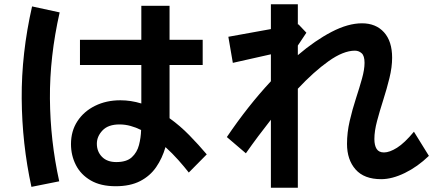

<svg xmlns="http://www.w3.org/2000/svg" viewBox="-20 -814 2040 898"><path d="M521 57Q451 57 404.5 30Q358 3 335 -42Q312 -87 312 -140Q312 -201 342 -247Q372 -293 424.5 -319Q477 -345 543 -345Q592 -345 641 -330V-510H354V-628H641V-787H773V-628H928V-510H773V-289Q773 -275 773 -261Q822 -226 865.5 -181.5Q909 -137 947 -92L863 -7Q842 -34 814 -65.5Q786 -97 754 -126Q739 -74 710.5 -32.5Q682 9 635.5 33Q589 57 521 57ZM127 60Q83 -142 81.5 -353Q80 -564 130 -784L259 -756Q212 -548 213.5 -352.5Q215 -157 257 34ZM433 -142Q433 -105 457 -80.5Q481 -56 524 -56Q572 -56 596.5 -78.5Q621 -101 630 -135.5Q639 -170 640 -206Q616 -218 590.5 -225Q565 -232 539 -232Q486 -232 459.5 -204Q433 -176 433 -142Z M1247 64V-254Q1217 -216 1187.5 -176.5Q1158 -137 1130 -97L1041 -173Q1139 -318 1247 -434V-560L1069 -520L1048 -642L1247 -678V-794H1373V-700H1376L1413 -661L1373 -601V-556Q1454 -625 1531 -665Q1608 -705 1673 -705Q1738 -705 1776 -663Q1814 -621 1814 -544Q1814 -500 1801.5 -449Q1789 -398 1772.5 -346.5Q1756 -295 1743.5 -248Q1731 -201 1731 -164Q1731 -134 1741.5 -117.5Q1752 -101 1776 -101Q1802 -101 1837 -123Q1872 -145 1916 -198L1986 -85Q1933 -34 1873.5 -5Q1814 24 1763 24Q1683 24 1643 -21.5Q1603 -67 1603 -141Q1603 -194 1615.5 -248Q1628 -302 1644.5 -352.5Q1661 -403 1673 -446Q1685 -489 1685 -520Q1685 -553 1671.5 -565Q1658 -577 1640 -577Q1586 -577 1517 -528Q1448 -479 1373 -399V64Z"/></svg>

Font: Murecho SemiBold
Style: Regular
Weight: 600
Designer: Neil Summerour
Foundry: Positype
Version: Version 1.010; ttfautohint (v1.8.3)